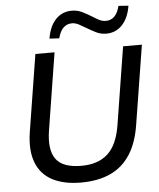

<svg xmlns="http://www.w3.org/2000/svg" viewBox="-61 -977 857 1038"><g transform="rotate(-5 367.5 -458.0)"><path d="M337 9Q244 9 182 -23.5Q120 -56 94.5 -122Q69 -188 84 -286L151 -705H255L188 -285Q172 -183 208.5 -132Q245 -81 347 -81Q437 -81 490 -129Q543 -177 560 -286L627 -705H729L661 -280Q646 -181 605 -117Q564 -53 497 -22Q430 9 337 9ZM287 -778 234 -781Q245 -848 280 -884.5Q315 -921 367 -921Q397 -921 422.5 -908.5Q448 -896 471 -882Q491 -869 509 -859.5Q527 -850 546 -850Q603 -850 621 -925L675 -921Q664 -854 629 -817.5Q594 -781 543 -781Q513 -781 487 -794Q461 -807 438 -821Q418 -833 399.5 -843Q381 -853 362 -853Q306 -853 287 -778Z"/></g></svg>

Font: Mulish ExtraLight SemiBold
Style: Italic
Weight: 600
Italic angle: -9°
Version: Version 3.603